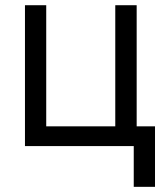

<svg xmlns="http://www.w3.org/2000/svg" viewBox="-20 -560 632 736"><path d="M75.7 0V-540H157.2V-75.7H421.9V-540H503.9V0ZM492.7 156.2V0H454.6V-75.7H574.2V156.2Z"/></svg>

Font: V-Inter
Style: Regular-375
Weight: 375
Designer: Rasmus Andersson
Foundry: rsms
Version: Version 4.000;git-4146feb